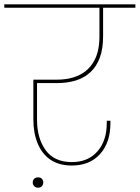

<svg xmlns="http://www.w3.org/2000/svg" viewBox="-55 -760 649 892"><path d="M279 9Q219 9 179.5 -18Q140 -45 120 -93.5Q100 -142 100 -205V-390H210Q270 -390 314 -411.5Q358 -433 382.5 -477.5Q407 -522 407 -591V-730H424V-591Q424 -534 409 -493Q394 -452 366 -425.5Q338 -399 298.5 -386.5Q259 -374 210 -374H108L117 -383V-204Q117 -118 157 -62.5Q197 -7 279 -7Q354 -7 397.5 -56.5Q441 -106 441 -188V-199H458Q458 -196 458 -193Q458 -190 458 -188Q458 -98 410 -44.5Q362 9 279 9ZM574 -724H-35V-740H574ZM122 112Q111 112 104 105Q97 98 97 88Q97 77 104 70.5Q111 64 122 64Q133 64 139.5 70.5Q146 77 146 88Q146 98 139.5 105Q133 112 122 112Z"/></svg>

Font: Poppins Devanagari Thin
Style: Regular
Weight: 100
Designer: Ninad Kale (Devanagari), Jonny Pinhorn (Latin)
Foundry: Indian Type Foundry
Version: 4.005